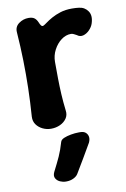

<svg xmlns="http://www.w3.org/2000/svg" viewBox="-88 -569 583 890"><g transform="rotate(-10 203.5 -123.5)"><path d="M124 16Q103 16 84.5 7Q66 -2 55 -17.5Q44 -33 45 -54Q50 -124 51.5 -188.5Q53 -253 51.5 -318.5Q50 -384 45 -452Q43 -478 63.5 -493Q84 -508 109 -508Q127 -508 136.5 -501Q146 -494 152 -480Q156 -470 160 -464.5Q164 -459 170 -460Q177 -463 189 -472Q201 -481 219 -491Q237 -501 260.5 -508.5Q284 -516 315 -516Q324 -516 332.5 -515.5Q341 -515 348 -514Q375 -511 390 -489Q405 -467 393 -431Q388 -416 375 -402.5Q362 -389 346 -384.5Q330 -380 316 -391Q310 -394 303.5 -397.5Q297 -401 290 -401Q266 -401 244.5 -385Q223 -369 209 -342.5Q195 -316 195 -286Q195 -244 195.5 -207Q196 -170 198 -133.5Q200 -97 205 -55Q208 -34 197 -18Q186 -2 166.5 7Q147 16 124 16ZM206 244Q199 255 184 262Q169 269 152 269H148Q135 269 121.5 263Q108 257 101.5 245Q95 233 103 216Q123 177 135.5 149.5Q148 122 159 84Q162 74 176 68Q190 62 209.5 58.5Q229 55 246 55H253Q270 55 279 63Q288 71 290 83Q292 95 285 110Q263 148 246 177Q229 206 206 244Z"/></g></svg>

Font: Winky Sans SemiBold
Style: Regular
Weight: 600
Designer: Simon Atzbach
Foundry: typofactur
Version: Version 1.205